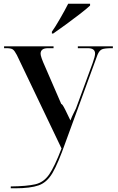

<svg xmlns="http://www.w3.org/2000/svg" viewBox="-20 -786 639 1036"><path d="M38 230H62Q144 230 189 214Q234 198 264 146Q294 94 332 -14L506 -490Q516 -514 530.5 -520Q545 -526 584 -526H589V-536H400V-526H454Q493 -526 493 -497Q493 -482 480 -446L390 -201Q381 -182 375 -170.5Q369 -159 360 -136Q350 -158 332.5 -193Q315 -228 311 -224L223 -427Q199 -480 199 -496Q199 -526 239 -526H269V-536H2V-526H15Q40 -526 49.5 -519Q59 -512 71 -489L312 15Q275 112 245.5 155Q216 198 170 208.5Q124 219 38 220ZM260 -605H267Q295 -624 334.5 -653Q374 -682 410.5 -710Q447 -738 466 -756V-766H348Q331 -732 303.5 -684.5Q276 -637 260 -615Z"/></svg>

Font: Noto Serif Display Semi
Style: Regular
Weight: 600
Designer: Monotype Design Team
Foundry: Monotype Imaging Inc.
Version: Version 1.900